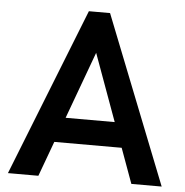

<svg xmlns="http://www.w3.org/2000/svg" viewBox="-51 -746 764 795"><g transform="rotate(5 331.0 -348.5)"><path d="M11 0 286.5 -697H374.5L650 0H524L471 -145.5H191L137.5 0ZM229 -249H433L331.5 -528Z"/></g></svg>

Font: HK Grotesk SemiBold
Style: Regular
Weight: 600
Designer: Alfredo Marco Pradil
Foundry: Hanken Design Co.
Version: Version 3.001;FEAKit 1.0